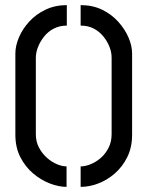

<svg xmlns="http://www.w3.org/2000/svg" viewBox="-20 -725 576 750"><path d="M295 5V-75Q313 -75 334 -83.5Q355 -92 373.5 -108Q392 -124 404 -147.5Q416 -171 416 -201V-500Q416 -521 407.5 -542.5Q399 -564 383.5 -583Q368 -602 346 -613.5Q324 -625 295 -625V-705Q342 -705 379 -687Q416 -669 442 -640Q468 -611 482 -578.5Q496 -546 496 -516V-199Q496 -149 477 -111Q458 -73 428 -47Q398 -21 363 -8Q328 5 295 5ZM240 5Q210 5 175.5 -8Q141 -21 110 -47Q79 -73 59.5 -111Q40 -149 40 -199V-516Q40 -546 54 -579Q68 -612 94 -640.5Q120 -669 157.5 -687Q195 -705 241 -705V-625Q213 -625 190.5 -613.5Q168 -602 152.5 -582.5Q137 -563 128.5 -541.5Q120 -520 120 -500V-201Q120 -171 132.5 -148Q145 -125 163.5 -108.5Q182 -92 202.5 -83.5Q223 -75 240 -75Z"/></svg>

Font: Stick No Bills ExtraLight
Style: Regular
Weight: 400
Version: Version 2.000